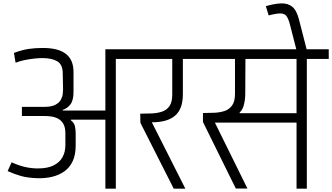

<svg xmlns="http://www.w3.org/2000/svg" viewBox="-20 -1137 2001 1157"><path d="M64 -818Q112 -836 151.5 -842Q191 -848 237 -848Q285 -848 320 -839Q355 -830 378 -811.5Q401 -793 412 -766Q423 -739 423 -702V-582Q423 -532 404 -507.5Q385 -483 358 -475V-471H615V-840H809V-782H678V0H615V-416Q600 -416 574.5 -416Q549 -416 519 -416Q489 -416 460 -416Q431 -416 408 -416L407 -412Q427 -397 431.5 -376.5Q436 -356 436 -332V-259Q436 -203 417.5 -164.5Q399 -126 366.5 -103.5Q334 -81 293.5 -71.5Q253 -62 208 -63Q146 -65 106 -76.5Q66 -88 26 -106L50 -159Q94 -139 132 -130.5Q170 -122 208 -122Q267 -122 303.5 -140.5Q340 -159 357 -190.5Q374 -222 374 -262V-333Q374 -370 361.5 -391Q349 -412 330 -422Q311 -432 289 -435Q267 -438 247 -438H112V-493H247Q290 -493 313.5 -505.5Q337 -518 346.5 -535.5Q356 -553 358 -570.5Q360 -588 360 -600L358 -698Q357 -749 324.5 -768Q292 -787 234 -787Q215 -787 186.5 -784Q158 -781 128.5 -775Q99 -769 74 -759Z M1027 0 826 -397 825 -452Q860 -452 894.5 -453.5Q929 -455 957 -464.5Q985 -474 1001.5 -498Q1018 -522 1018 -567V-782H737V-840H1206V-782H1082V-570Q1082 -525 1070.5 -493Q1059 -461 1035.5 -440.5Q1012 -420 977 -410Q942 -400 895 -400L1097 0Z M1134 -782V-840H1961V-782H1829V0H1767V-398H1275L1471 -1H1401L1203 -402V-456Q1238 -456 1272 -457.5Q1306 -459 1334 -468.5Q1362 -478 1379 -502Q1396 -526 1396 -571V-782ZM1424 -455H1767V-782H1459L1458 -574Q1458 -541 1450.5 -508.5Q1443 -476 1424 -459Z M1765 -839V-842L1727 -990Q1718 -1025 1706 -1040.5Q1694 -1056 1669 -1056Q1644 -1056 1599 -1044L1582 -1100Q1634 -1115 1674 -1116.5Q1714 -1118 1740.5 -1097Q1767 -1076 1781 -1022L1828 -839Z"/></svg>

Font: Matangi
Style: Regular
Weight: 400
Designer: Prashant Pant
Foundry: The Graphic Ant
Version: Version 3.002